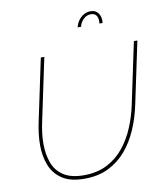

<svg xmlns="http://www.w3.org/2000/svg" viewBox="-98 -997 921 1081"><g transform="rotate(-10 362.5 -456.5)"><path d="M298 5Q217 5 170 -26.5Q123 -58 103 -110Q83 -162 83 -225Q83 -257 87 -289.5Q91 -322 98 -355L173 -710H193L118 -355Q111 -323 107 -291.5Q103 -260 103 -228Q103 -169 120.5 -120.5Q138 -72 181 -43.5Q224 -15 298 -15Q374 -15 431 -44.5Q488 -74 527.5 -123.5Q567 -173 592 -233.5Q617 -294 630 -355L705 -710H725L650 -355Q635 -283 607 -218Q579 -153 536.5 -103Q494 -53 435 -24Q376 5 298 5ZM407 -841Q411 -861 423 -878.5Q435 -896 453.5 -907Q472 -918 493 -918Q522 -918 536 -899Q550 -880 550 -856Q550 -852 550 -848.5Q550 -845 549 -841H531Q531 -844 531.5 -847Q532 -850 532 -853Q532 -901 492 -901Q467 -901 449 -882.5Q431 -864 426 -841Z"/></g></svg>

Font: Raleway Thin Thin
Style: Italic
Weight: 250
Italic angle: -12°
Version: Version 4.026